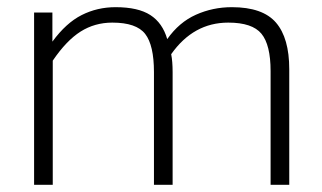

<svg xmlns="http://www.w3.org/2000/svg" viewBox="-20 -515 896 535"><path d="M75 -480H126V-399Q164 -451 207.5 -473Q251 -495 302 -495Q365 -495 399 -473Q433 -451 446 -406Q479 -453 526 -474Q573 -495 626 -495Q712 -495 749 -452Q786 -409 786 -322V0H734V-317Q734 -390 708.5 -421Q683 -452 616 -452Q519 -452 457 -364Q461 -344 461 -314V0H409V-314Q409 -389 384.5 -420.5Q360 -452 293 -452Q244 -452 204.5 -427Q165 -402 127 -346V0H75Z"/></svg>

Font: Prompt ExtraLight
Style: Regular
Weight: 275
Designer: Katatrad Team
Foundry: CadsonDemak
Version: Version 1.000